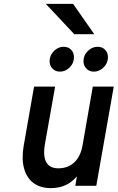

<svg xmlns="http://www.w3.org/2000/svg" viewBox="-20 -957 606 989"><path d="M241.5 12Q187.5 12 152.2 -14.5Q117 -41 103.8 -90Q90.5 -139 102 -206L155.5 -511H264L212 -218Q200.5 -154 218 -122Q235.5 -90 280.5 -90Q330 -90 362.5 -120.5Q395 -151 405 -207L458 -511H566L476 0H368L376 -48.5Q349.5 -17.5 316.8 -2.8Q284 12 241.5 12ZM464 -588Q439.5 -588 424.8 -603.8Q410 -619.5 410 -641.5Q410 -673 432.5 -694.5Q455 -716 482.5 -716Q507 -716 521.5 -700.5Q536 -685 536 -662.5Q536 -642 525.8 -625.2Q515.5 -608.5 498.8 -598.2Q482 -588 464 -588ZM289 -588Q265 -588 250.2 -603.8Q235.5 -619.5 235.5 -641.5Q235.5 -662 246 -679Q256.5 -696 273 -706Q289.5 -716 307 -716Q332.5 -716 346.8 -700.5Q361 -685 361 -662.5Q361 -631.5 339 -609.8Q317 -588 289 -588ZM362.5 -781 216 -937H356.5L465.5 -781Z"/></svg>

Font: Overpass SemiBold
Style: Italic
Weight: 600
Italic angle: -10°
Designer: Delve Withrington, Dave Bailey, Thomas Jockin
Foundry: Delve Fonts LLC
Version: Version 4.000